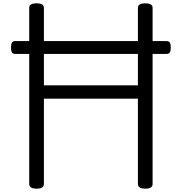

<svg xmlns="http://www.w3.org/2000/svg" viewBox="-20 -1116 1089 1150"><path d="M199 14Q155 14 155 -14V-1069Q155 -1083 166 -1089.5Q177 -1096 199 -1096Q243 -1096 243 -1069V-605H806V-1069Q806 -1083 817 -1089.5Q828 -1096 850 -1096Q894 -1096 894 -1069V-14Q894 0 883 7Q872 14 850 14Q806 14 806 -14V-525H243V-14Q243 0 232 7Q221 14 199 14ZM73 -793Q55 -793 50.5 -803Q46 -813 46 -830Q46 -849 50.5 -859.5Q55 -870 73 -870H975Q993 -870 998 -859.5Q1003 -849 1003 -830Q1003 -813 998 -803Q993 -793 975 -793Z"/></svg>

Font: Playwrite PT
Style: Regular
Weight: 400
Designer: Veronika Burian, José Scaglione
Foundry: TypeTogether
Version: Version 1.002